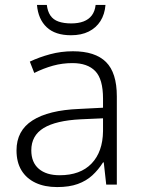

<svg xmlns="http://www.w3.org/2000/svg" viewBox="-20 -749 576 779"><path d="M276 -541Q366 -541 410 -497.5Q454 -454 454 -358V0H411L401 -90H398Q379 -60 354.5 -37.5Q330 -15 295.5 -2.5Q261 10 212 10Q161 10 124 -7.5Q87 -25 67 -58Q47 -91 47 -139Q47 -219 112 -260.5Q177 -302 301 -307L398 -312V-349Q398 -428 366.5 -460.5Q335 -493 274 -493Q233 -493 195 -482.5Q157 -472 119 -453L101 -499Q139 -517 183.5 -529Q228 -541 276 -541ZM308 -265Q207 -260 157 -229.5Q107 -199 107 -139Q107 -90 137.5 -64Q168 -38 222 -38Q306 -38 351.5 -85.5Q397 -133 398 -217V-269ZM408 -729Q405 -691 387.5 -663.5Q370 -636 340 -621Q310 -606 268 -606Q204 -606 169.5 -638.5Q135 -671 130 -729H170Q173 -703 184.5 -686Q196 -669 217.5 -661.5Q239 -654 269 -654Q298 -654 319 -662Q340 -670 352.5 -686.5Q365 -703 368 -729Z"/></svg>

Font: Noto Sans Armenian Light
Style: Regular
Weight: 300
Designer: Monotype Design Team
Foundry: Monotype Imaging Inc.
Version: Version 2.007